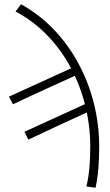

<svg xmlns="http://www.w3.org/2000/svg" viewBox="-20 -704 516 902"><path d="M429 178 386 172Q397 125 400.5 78Q404 31 404 -15Q404 -113 380.5 -208Q357 -303 312 -387Q267 -471 201.5 -538.5Q136 -606 53 -650L79 -684Q167 -635 235 -563Q303 -491 350 -403Q397 -315 421.5 -216.5Q446 -118 446 -15Q446 36 442.5 83Q439 130 429 178ZM113 -48 95 -85 410 -229 413 -187Q336 -152 265.5 -119.5Q195 -87 113 -48ZM41 -214 22 -250 338 -394 341 -352Q264 -317 193.5 -285Q123 -253 41 -214Z"/></svg>

Font: Source Sans 3 Light
Style: Regular
Weight: 300
Designer: Paul D. Hunt
Foundry: Adobe
Version: Version 3.052;hotconv 1.1.0;makeotfexe 2.6.0